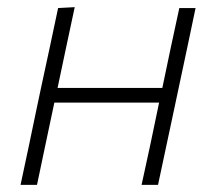

<svg xmlns="http://www.w3.org/2000/svg" viewBox="-20 -517 604 537"><path d="M37.5 0Q49.5 -55.5 60.5 -108Q71.5 -160 84 -220.5L94.5 -270Q108 -333 119.5 -386Q130.5 -439 142.5 -494.5L189 -497Q177 -440.5 165.5 -387Q154 -333.5 141 -271H434Q447 -334 458.2 -386.5Q469.5 -439 481.5 -494.5H527Q515.5 -439 504.2 -386Q493 -333 479.5 -270L469 -220.5Q456 -160 445 -108Q434 -56 422 0H376Q388 -56 399.5 -108Q410.5 -160 423 -220.5L425 -230H132L130 -220.5Q117.5 -160 106.2 -108Q95 -56 83.5 0Z"/></svg>

Font: Heraclito ExtraLight
Style: Italic
Weight: 200
Italic angle: -12°
Designer: Kostas Bartsokas (font) & Cristiano Sobral (main changes)
Foundry: Kostas Bartsokas (font) & Cristiano Sobral (main changes)
Version: Version 1.00;July 8, 2020;FontCreator 13.0.0.2655 64-bit